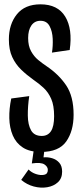

<svg xmlns="http://www.w3.org/2000/svg" viewBox="-20 -691 376 887"><path d="M169 11Q117 11 85.5 -9.5Q54 -30 39 -65.5Q24 -101 23 -145Q22 -189 32 -236L115 -247Q108 -199 108.5 -157Q109 -115 123.5 -89Q138 -63 173 -63Q201 -63 215.5 -85Q230 -107 230 -154Q230 -204 216.5 -234.5Q203 -265 181.5 -285Q160 -305 135 -322Q104 -344 78 -369Q52 -394 36.5 -427.5Q21 -461 21 -509Q21 -579 58 -625Q95 -671 167 -671Q247 -671 281.5 -614Q316 -557 302 -460L220 -448Q225 -478 223.5 -512Q222 -546 209 -570.5Q196 -595 167 -595Q140 -595 125 -573.5Q110 -552 110 -515Q110 -479 123.5 -454.5Q137 -430 156.5 -414Q176 -398 194 -386Q251 -348 285.5 -297Q320 -246 320 -161Q320 -86 286 -37.5Q252 11 169 11ZM78 140 112 92Q125 106 146 113Q167 120 184 116.5Q201 113 201 94Q201 79 185 68.5Q169 58 127 64L137 -5H186L181 36Q201 34 221 40Q241 46 254 61Q267 76 267 102Q267 133 247.5 151Q228 169 198 174Q168 179 136 170.5Q104 162 78 140Z"/></svg>

Font: Bricolage Grotesque 48pt Condensed
Style: Regular
Weight: 400
Width: 3
Designer: Mathieu Triay
Foundry: Atelier Triay
Version: Version 1.000; ttfautohint (v1.8.4.7-5d5b);gftools[0.9.32]